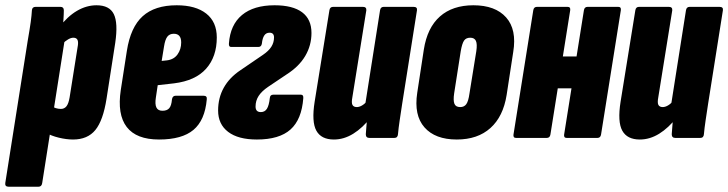

<svg xmlns="http://www.w3.org/2000/svg" viewBox="-49 -523 2761 728"><path d="M228 6Q203 6 174 -1Q145 -8 125 -20L142 -123Q153 -116 162.5 -113Q172 -110 182 -110Q195 -110 203 -120Q211 -130 215 -154L245 -343Q249 -363 245 -371.5Q241 -380 229 -380Q220 -380 209 -373.5Q198 -367 188 -357L174 -418Q207 -461 243 -482Q279 -503 317 -503Q366 -503 382.5 -469.5Q399 -436 388 -361L355 -149Q342 -66 312.5 -30Q283 6 228 6ZM-16 185Q-31 185 -29 171L56 -368Q64 -414 67.5 -439.5Q71 -465 72 -484Q73 -497 86 -497H180Q193 -497 193 -484Q193 -470 191.5 -448Q190 -426 187 -403L196 -370L111 171Q109 185 97 185Z M554 6Q468 6 431.5 -41.5Q395 -89 409 -182L432 -330Q446 -420 492 -461.5Q538 -503 621 -503Q693 -503 733 -471.5Q773 -440 773 -381Q773 -308 732.5 -262.5Q692 -217 611 -207L549 -200L542 -153Q538 -128 544 -115.5Q550 -103 567 -103Q584 -103 592.5 -112.5Q601 -122 603 -146Q605 -160 617 -160H723Q737 -160 735 -146Q728 -67 684.5 -30.5Q641 6 554 6ZM564 -292 583 -294Q610 -297 624 -316.5Q638 -336 638 -362Q638 -395 610 -395Q594 -395 585.5 -384Q577 -373 573 -347Z M925 6Q854 6 816 -23Q778 -52 778 -104Q778 -152 799.5 -190.5Q821 -229 863 -257L948 -315Q970 -330 980 -346Q990 -362 990 -381Q990 -399 973 -399Q960 -399 953 -388.5Q946 -378 944 -358Q942 -345 931 -345H827Q818 -345 819 -358Q824 -429 868.5 -466Q913 -503 992 -503Q1061 -503 1096.5 -476.5Q1132 -450 1132 -398Q1132 -351 1108.5 -311Q1085 -271 1038 -241L968 -194Q943 -177 931.5 -159Q920 -141 920 -119Q920 -98 940 -98Q955 -98 963 -110.5Q971 -123 974 -151Q975 -164 987 -164H1092Q1102 -164 1101 -151Q1095 -70 1052.5 -32Q1010 6 925 6Z M1217 6Q1169 6 1150.5 -27.5Q1132 -61 1144 -137L1200 -484Q1202 -497 1214 -497H1327Q1341 -497 1340 -484L1287 -154Q1283 -133 1287.5 -125Q1292 -117 1304 -117Q1313 -117 1323.5 -123Q1334 -129 1344 -141L1358 -79Q1326 -38 1290.5 -16Q1255 6 1217 6ZM1352 0Q1338 0 1338 -14Q1339 -29 1341 -52.5Q1343 -76 1345 -94L1336 -128L1392 -484Q1394 -497 1406 -497H1519Q1534 -497 1532 -484L1476 -130Q1471 -97 1466.5 -67Q1462 -37 1460 -14Q1459 0 1446 0Z M1683 6Q1601 6 1560.5 -40Q1520 -86 1533 -171L1558 -335Q1571 -418 1619 -460.5Q1667 -503 1746 -503Q1829 -503 1870 -457Q1911 -411 1897 -326L1872 -163Q1859 -81 1810.5 -37.5Q1762 6 1683 6ZM1696 -117Q1711 -117 1719 -128Q1727 -139 1731 -168L1757 -329Q1761 -356 1755.5 -368Q1750 -380 1734 -380Q1718 -380 1710.5 -369Q1703 -358 1698 -329L1673 -169Q1669 -142 1674 -129.5Q1679 -117 1696 -117Z M2100 0Q2088 0 2090 -13L2165 -484Q2167 -497 2179 -497H2295Q2307 -497 2305 -484L2230 -13Q2228 0 2216 0ZM1908 0Q1896 0 1898 -13L1973 -484Q1975 -497 1987 -497H2103Q2115 -497 2113 -484L2038 -13Q2036 0 2024 0ZM2043 -188 2062 -309H2156L2136 -188Z M2377 6Q2329 6 2310.5 -27.5Q2292 -61 2304 -137L2360 -484Q2362 -497 2374 -497H2487Q2501 -497 2500 -484L2447 -154Q2443 -133 2447.5 -125Q2452 -117 2464 -117Q2473 -117 2483.5 -123Q2494 -129 2504 -141L2518 -79Q2486 -38 2450.5 -16Q2415 6 2377 6ZM2512 0Q2498 0 2498 -14Q2499 -29 2501 -52.5Q2503 -76 2505 -94L2496 -128L2552 -484Q2554 -497 2566 -497H2679Q2694 -497 2692 -484L2636 -130Q2631 -97 2626.5 -67Q2622 -37 2620 -14Q2619 0 2606 0Z"/></svg>

Font: Sofia Sans Extra Condensed Black
Style: Italic
Weight: 900
Italic angle: -9°
Version: Version 4.100